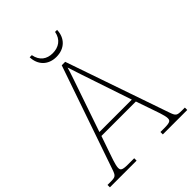

<svg xmlns="http://www.w3.org/2000/svg" viewBox="-249 -1011 1139 1139"><g transform="rotate(-45 320.5 -441.0)"><path d="M319 -771C390 -771 433 -817 435 -882H418C408 -827 368 -802 319 -802C270 -802 233 -827 223 -882H205C207 -817 250 -771 319 -771ZM-4 0H220V-20H167C117 -20 112 -29 112 -48C112 -71 134 -129 140 -147L176 -251H465L501 -147C507 -129 529 -71 529 -48C529 -29 524 -20 474 -20H440V0H645V-20H623C577 -20 573 -24 558 -68L335 -714H306L83 -68C68 -24 64 -20 18 -20H-4ZM184 -276 266 -515C281 -560 313 -649 321 -680C335 -638 360 -559 379 -505L456 -276Z"/></g></svg>

Font: Noto Serif Malayalam Thin
Style: Regular
Weight: 100
Designer: Indian type Foundry, Jelle Bosma, Monotype Design Team
Foundry: Monotype Imaging Inc.
Version: Version 2.104